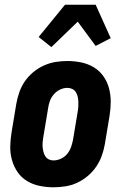

<svg xmlns="http://www.w3.org/2000/svg" viewBox="-20 -787 540 815"><path d="M207 8Q177 8 148 2Q119 -4 95 -18.5Q71 -33 55 -56Q39 -79 31 -107Q23 -135 23.5 -164.5Q24 -194 29 -225L49 -345Q53 -369 61.5 -394Q70 -419 85 -441Q100 -463 121 -480.5Q142 -498 166.5 -509Q191 -520 216 -524Q241 -528 266 -528Q296 -528 325 -522Q354 -516 378 -501.5Q402 -487 418.5 -464Q435 -441 442.5 -413Q450 -385 450 -355.5Q450 -326 445 -295L425 -175Q421 -151 412 -126Q403 -101 388 -79Q373 -57 352 -39.5Q331 -22 307 -11Q283 0 257.5 4Q232 8 207 8ZM207 -106Q223 -106 239 -113.5Q255 -121 265.5 -134Q276 -147 281.5 -162.5Q287 -178 290 -194L310 -314Q312 -325 312.5 -336Q313 -347 312.5 -357.5Q312 -368 309.5 -378Q307 -388 301.5 -396.5Q296 -405 286.5 -409.5Q277 -414 266 -414Q250 -414 234.5 -406.5Q219 -399 208 -386Q197 -373 191.5 -357.5Q186 -342 184 -326L164 -206Q162 -195 161 -184Q160 -173 161 -162.5Q162 -152 164.5 -142Q167 -132 172.5 -123.5Q178 -115 187 -110.5Q196 -106 207 -106ZM198 -587 144 -630 256 -767H386L450 -625L386 -592L310 -695Z"/></svg>

Font: Iosevka Heavy Oblique
Style: Regular
Weight: 900
Italic angle: -9°
Monospace: yes
Designer: Belleve Invis
Foundry: Belleve Invis
Version: Version 32.5.0; ttfautohint (v1.8.4)